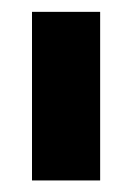

<svg xmlns="http://www.w3.org/2000/svg" viewBox="-20 -695 229 324"><path d="M149 -675V-390.5H34V-675Z"/></svg>

Font: Anybody Wide
Style: Bold
Weight: 700
Width: 7
Designer: Tyler Finck
Foundry: Etcetera Type Company
Version: Version 1.000; ttfautohint (v1.8)